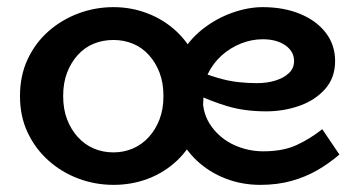

<svg xmlns="http://www.w3.org/2000/svg" viewBox="-20 -504 1004 538"><path d="M298 14Q247 14 200 -3.5Q153 -21 116 -54Q79 -87 57.5 -132.5Q36 -178 36 -235Q36 -292 57.5 -338Q79 -384 116 -416.5Q153 -449 200 -466.5Q247 -484 298 -484Q348 -484 393.5 -466.5Q439 -449 474 -416.5Q509 -384 529.5 -338Q550 -292 550 -235Q550 -178 530.5 -132.5Q511 -87 476 -54Q441 -21 395.5 -3.5Q350 14 298 14ZM298 -77Q327 -77 352.5 -88Q378 -99 397 -120Q416 -141 427 -169.5Q438 -198 438 -235Q438 -272 427 -300.5Q416 -329 397 -350Q378 -371 352.5 -381.5Q327 -392 298 -392Q268 -392 242.5 -381.5Q217 -371 198 -350Q179 -329 168 -300.5Q157 -272 157 -235Q157 -198 168 -169.5Q179 -141 198 -120Q217 -99 242.5 -88Q268 -77 298 -77ZM709 14Q658 14 612.5 -3.5Q567 -21 532 -53.5Q497 -86 477.5 -131.5Q458 -177 458 -233Q458 -296 482.5 -343Q507 -390 546 -421Q585 -452 630 -468Q675 -484 716 -484Q775 -484 821 -465Q867 -446 893 -412Q919 -378 919 -333Q919 -286 891 -254.5Q863 -223 819 -207.5Q775 -192 726 -192Q665 -192 617 -206.5Q569 -221 523 -243V-310Q559 -295 589.5 -286Q620 -277 647 -274Q674 -271 699 -271Q729 -271 752.5 -278.5Q776 -286 790 -299.5Q804 -313 804 -333Q804 -360 779.5 -377Q755 -394 716 -394Q685 -394 655 -382Q625 -370 601 -348.5Q577 -327 562.5 -297Q548 -267 548 -229Q548 -183 573 -149Q598 -115 636.5 -97.5Q675 -80 718 -80Q773 -80 811 -97.5Q849 -115 883 -142L931 -71Q902 -46 869 -27Q836 -8 796.5 3Q757 14 709 14Z"/></svg>

Font: BioRhyme SemiBold
Style: Regular
Weight: 600
Designer: Aoife Mooney
Foundry: Aoife Mooney Type
Version: Version 1.600;gftools[0.9.33]